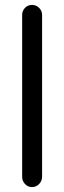

<svg xmlns="http://www.w3.org/2000/svg" viewBox="-20 -750 261 780"><path d="M110 10Q93 10 81.5 -2.5Q70 -15 70 -32V-689Q70 -706 81.5 -718Q93 -730 110 -730Q127 -730 139 -718Q151 -706 151 -689V-32Q151 -15 139 -2.5Q127 10 110 10Z"/></svg>

Font: National Park
Style: Regular
Weight: 400
Designer: Andrea Herstowski, Ben Hoepner
Version: Version 1.009